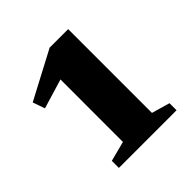

<svg xmlns="http://www.w3.org/2000/svg" viewBox="-117 -764 538 538"><g transform="rotate(-45 152.5 -495.0)"><path d="M114.5 -351V-652L141 -606.5L26.5 -572L14 -608L156 -683H229.5V-351L283.5 -335.5V-307.5H55V-335.5Z"/></g></svg>

Font: Newsreader
Style: Bold
Weight: 700
Designer: Hugues Gentile
Foundry: Production Type
Version: Version 1.003